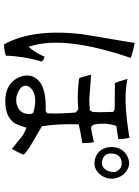

<svg xmlns="http://www.w3.org/2000/svg" viewBox="113 -802 693 960"><g transform="rotate(90 460.0 -321.5)"><path d="M866 -567Q882 -529 862 -490Q859 -483 854 -478Q823 -437 774 -450Q732 -461 719 -503Q716 -512 715 -522Q711 -583 757 -609Q798 -633 836 -606Q856 -592 866 -567ZM840 -549Q827 -584 793 -583Q761 -581 750 -552Q746 -539 747 -524Q751 -494 780 -486Q812 -477 830 -506Q840 -523 840 -549ZM753 -93Q746 -72 724 -34L657 -88Q639 -99 618 -107Q602 -55 592 -42Q590 -40 588 -38Q553 1 480 -1Q448 -2 424 -12Q378 -32 362 -80Q346 -130 381 -166Q417 -202 507 -203Q503 -203 535 -203L546 -211Q549 -274 542 -353L526 -366Q452 -359 371 -370Q363 -385 353 -430L476 -421Q506 -421 531 -424L539 -437Q542 -463 539 -540L525 -548L395 -549Q389 -560 374 -612Q467 -590 644 -618Q653 -620 668 -622Q675 -597 675 -566Q664 -564 609 -556Q600 -531 598 -498Q597 -437 613 -431Q621 -428 667 -439Q680 -442 690 -444Q695 -425 695 -386Q621 -374 601 -368Q598 -259 611 -184L716 -122Q738 -108 753 -93ZM549 -131 543 -141Q472 -162 432 -138Q421 -131 414 -121Q396 -90 432 -69Q470 -47 510 -61Q554 -78 549 -131ZM287 -183Q260 -89 258 -4Q224 7 201 5Q122 -139 150 -381Q155 -417 190 -621Q192 -636 194 -648Q241 -639 269 -628Q156 -296 211 -126Q212 -121 213 -117Q238 -144 259 -188Q261 -194 262 -197Q277 -196 287 -183Z"/></g></svg>

Font: cwTeXYen
Style: Medium
Weight: 500
Version: Version 1.17